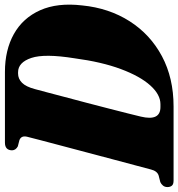

<svg xmlns="http://www.w3.org/2000/svg" viewBox="-2 -748 740 797"><g transform="rotate(-90 368.5 -350.0)"><path d="M-10 -25.5Q-10 -36.5 -3.8 -44Q2.5 -51.5 10.5 -55L38 -62Q56.5 -68 63 -94Q68.5 -115 79.5 -156.2Q90.5 -197.5 104.5 -250Q118.5 -302.5 133.2 -358.2Q148 -414 161.5 -465Q175 -516 185 -554Q195 -592 199 -608.5Q204.5 -632.5 184.5 -640L159 -646.5Q143 -655 142.5 -670.5Q143 -700 174.5 -700H468Q559 -700 625.5 -662.8Q692 -625.5 724 -553.8Q756 -482 744 -379.5Q733 -268 678.2 -182.2Q623.5 -96.5 533 -48.2Q442.5 0 324.5 0H17.5Q1.5 0 -4.2 -7Q-10 -14 -10 -25.5ZM334 -54.5Q374 -54.5 412 -96.8Q450 -139 479.8 -218.8Q509.5 -298.5 524.5 -411Q544.5 -535.5 526 -590.5Q507.5 -645.5 466.5 -645.5H461.5Q439.5 -645.5 423 -629.2Q406.5 -613 396.5 -575Q393 -562.5 384.5 -530.2Q376 -498 364.5 -454.2Q353 -410.5 340.2 -362.5Q327.5 -314.5 316 -269.2Q304.5 -224 295.5 -188.8Q286.5 -153.5 282.5 -136Q263 -54.5 322 -54.5Z"/></g></svg>

Font: Fraunces 144pt S050 Black
Style: Italic
Weight: 900
Italic angle: -16°
Version: Version 1.000; ttfautohint (v1.8.3)